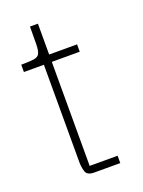

<svg xmlns="http://www.w3.org/2000/svg" viewBox="-105 -562 457 614"><g transform="rotate(-20 123.5 -254.5)"><path d="M109 0Q84 0 79.5 -16Q75 -32 75 -47V-386H102V-25H197V0ZM7 -379V-404Q35 -404 49.5 -406Q64 -408 69 -417Q74 -426 74.5 -448Q75 -470 75 -509H102V-404H197V-379Z"/></g></svg>

Font: Darker Grotesque Light Light
Style: Regular
Weight: 300
Version: Version 1.000;gftools[0.9.28]